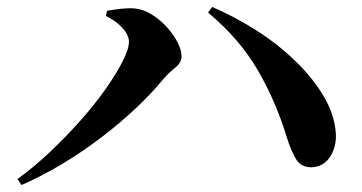

<svg xmlns="http://www.w3.org/2000/svg" viewBox="-20 -616 1040 551"><path d="M30 -102Q77 -136 123 -179.5Q169 -223 210 -269Q251 -315 282 -359Q313 -403 331.5 -439Q350 -475 350 -496Q350 -510 341 -523.5Q332 -537 317.5 -549Q303 -561 284 -570L287 -585Q303 -588 324 -590.5Q345 -593 364 -592Q390 -590 414.5 -575Q439 -560 458.5 -538.5Q478 -517 489.5 -494.5Q501 -472 501 -455Q501 -436 482.5 -421.5Q464 -407 447 -387Q415 -348 370.5 -306Q326 -264 272.5 -223Q219 -182 160 -146.5Q101 -111 42 -85ZM876 -136Q845 -135 830.5 -158Q816 -181 804 -219Q772 -325 719.5 -415Q667 -505 577 -580L589 -596Q652 -569 714.5 -529.5Q777 -490 828 -440.5Q879 -391 910 -338Q941 -285 944 -230Q945 -206 936.5 -184Q928 -162 912.5 -149.5Q897 -137 876 -136Z"/></svg>

Font: Noto Serif SC ExtraLight
Style: Bold
Weight: 700
Version: Version 2.002-H1;hotconv 1.1.0;makeotfexe 2.6.0